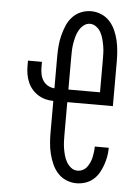

<svg xmlns="http://www.w3.org/2000/svg" viewBox="-53 -785 607 835"><g transform="rotate(5 250.0 -367.5)"><path d="M312 8Q289 8 267.5 -1Q246 -10 230.5 -27Q215 -44 205.5 -65.5Q196 -87 190.5 -109Q185 -131 183 -154Q181 -177 181 -200V-340Q163 -340 146 -344.5Q129 -349 114 -358.5Q99 -368 87.5 -381.5Q76 -395 69 -411.5Q62 -428 59 -445.5Q56 -463 56 -481V-505H117V-481Q117 -466 120 -451Q123 -436 131 -423.5Q139 -411 152.5 -403.5Q166 -396 181 -395V-535Q181 -558 183 -581Q185 -604 190.5 -626Q196 -648 205 -669.5Q214 -691 229.5 -708Q245 -725 266.5 -734Q288 -743 311 -743Q334 -743 355.5 -734Q377 -725 392.5 -708Q408 -691 417.5 -669.5Q427 -648 432 -626Q437 -604 439 -581Q441 -558 441 -535V-340H242V-200Q242 -185 242.5 -169.5Q243 -154 245.5 -138.5Q248 -123 252 -108.5Q256 -94 263.5 -80.5Q271 -67 283.5 -57Q296 -47 312 -47Q324 -47 335 -52.5Q346 -58 353 -67.5Q360 -77 365 -88Q370 -99 372.5 -110.5Q375 -122 376.5 -134Q378 -146 378 -158H439Q439 -138 435.5 -119Q432 -100 425.5 -81.5Q419 -63 409 -46Q399 -29 384 -16.5Q369 -4 350 2Q331 8 312 8ZM380 -395V-535Q380 -550 379.5 -565.5Q379 -581 376.5 -596Q374 -611 370 -626Q366 -641 359 -654.5Q352 -668 339 -678Q326 -688 311 -688Q296 -688 283.5 -678Q271 -668 263.5 -654.5Q256 -641 252 -626Q248 -611 245.5 -596Q243 -581 242.5 -565.5Q242 -550 242 -535V-395Z"/></g></svg>

Font: Iosevka Slab Light
Style: Regular
Weight: 300
Monospace: yes
Designer: Belleve Invis
Foundry: Belleve Invis
Version: Version 11.1.0; ttfautohint (v1.8.3)